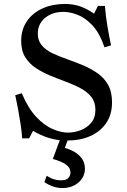

<svg xmlns="http://www.w3.org/2000/svg" viewBox="-20 -700 643 970"><path d="M171 -530Q171 -495 191 -471Q211 -447 245 -431Q279 -415 319 -401Q359 -387 398.5 -370.5Q438 -354 472 -330.5Q506 -307 526 -271.5Q546 -236 546 -183Q546 -122 517 -79Q488 -36 437 -13Q386 10 318 10Q268 10 225.5 -3.5Q183 -17 147 -39L127 -1H92Q90 -35 84 -73.5Q78 -112 71 -150Q64 -188 57 -219L90 -229Q122 -153 163 -109.5Q204 -66 246 -48Q288 -30 324 -30Q355 -30 387 -42Q419 -54 440.5 -79.5Q462 -105 462 -145Q462 -184 442 -209.5Q422 -235 388 -253.5Q354 -272 314.5 -286.5Q275 -301 235 -317.5Q195 -334 161.5 -356Q128 -378 107.5 -411Q87 -444 87 -493Q87 -551 116 -593Q145 -635 195 -657.5Q245 -680 308 -680Q351 -680 386 -667.5Q421 -655 455 -631L475 -670H510Q514 -619 522.5 -568.5Q531 -518 541 -471L508 -461Q482 -536 445 -574Q408 -612 370 -626Q332 -640 301 -640Q244 -640 207.5 -609.5Q171 -579 171 -530ZM295 250Q249 250 204 220L216 188Q236 201 253.5 206Q271 211 287 211Q315 211 325.5 199Q336 187 336 172Q336 147 313 131Q290 115 247 103L285 0H325L292 89L275 41Q309 45 340 59Q371 73 390 96Q409 119 409 152Q409 193 377 221.5Q345 250 295 250Z"/></svg>

Font: Brygada 1918 Medium
Style: Regular
Weight: 500
Designer: Mateusz Machalski | Borys Kosmynka | Przemek Hoffer
Foundry: NIEPODLEGLA 2018
Version: Version 3.006